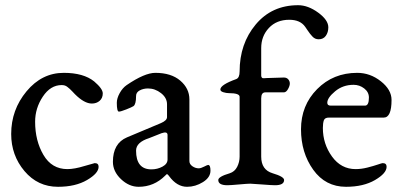

<svg xmlns="http://www.w3.org/2000/svg" viewBox="-20 -710 1545 738"><path d="M203 8Q125 8 74 -52.5Q23 -113 23 -195Q23 -288 82 -359Q141 -430 225 -430Q301 -430 342 -397Q375 -369 375 -351Q375 -333 363 -322.5Q351 -312 333 -312Q304 -312 268 -348Q266 -350 259 -357.5Q252 -365 248.5 -368Q245 -371 239.5 -375.5Q234 -380 228.5 -381.5Q223 -383 217 -383Q174 -383 144.5 -338.5Q115 -294 115 -242Q115 -169 147 -114.5Q179 -60 239 -60Q266 -60 305 -72L344 -83Q359 -83 359 -69Q359 -44 314.5 -18Q270 8 203 8Z M503 -131Q503 -59 562 -59Q585 -59 604.5 -69.5Q624 -80 624 -97V-191Q624 -206 601 -198L553 -179Q503 -163 503 -131ZM577 -430Q638 -430 673 -400Q708 -370 708 -328V-91Q708 -79 719.5 -71Q731 -63 744 -63Q752 -63 764.5 -69.5Q777 -76 780 -76Q789 -76 789 -54Q789 -28 760 -10Q731 8 699 8Q660 8 630 -33Q625 -40 622.5 -40.5Q620 -41 615 -35Q572 8 513 8Q476 8 445 -21.5Q414 -51 414 -88Q414 -159 468 -182L599 -237Q622 -247 622 -260V-309Q622 -334 599 -352Q576 -370 549 -370Q531 -370 517 -362.5Q503 -355 503 -341Q503 -309 493 -302Q487 -298 465.5 -289.5Q444 -281 437 -281Q429 -281 429 -315Q429 -332 440 -352Q451 -372 467 -383Q536 -430 577 -430Z M1126 -690Q1164 -690 1203 -661.5Q1242 -633 1242 -605Q1242 -586 1232.5 -572.5Q1223 -559 1205 -559Q1198 -559 1192 -561.5Q1186 -564 1180.5 -570Q1175 -576 1171.5 -580.5Q1168 -585 1161.5 -594.5Q1155 -604 1153 -607Q1134 -634 1092 -634Q1043 -634 1013.5 -602.5Q984 -571 984 -525V-420Q984 -415 986 -412.5Q988 -410 990 -409.5Q992 -409 997.5 -409.5Q1003 -410 1006 -410L1071 -412Q1082 -412 1088 -405Q1094 -398 1094 -389Q1094 -380 1087 -367.5Q1080 -355 1071 -355H1000Q984 -355 984 -332V-108Q984 -57 1028 -44Q1072 -31 1072 -18Q1072 2 1037 2Q1025 2 987 -1Q949 -4 942 -4Q932 -4 898.5 -1Q865 2 854 2Q819 2 819 -18Q819 -31 863 -44Q882 -50 891.5 -68.5Q901 -87 901 -108V-338Q901 -352 859 -352Q850 -352 838.5 -355.5Q827 -359 827 -366Q827 -384 888 -406Q901 -411 901 -435Q901 -542 963 -616Q1025 -690 1126 -690Z M1238 -315Q1238 -304 1251 -304H1383Q1398 -304 1398 -335Q1398 -356 1380 -370Q1362 -384 1339 -384Q1298 -384 1268 -359Q1238 -334 1238 -315ZM1485 -326Q1485 -258 1455 -258H1244Q1229 -258 1225 -248Q1221 -237 1221 -218Q1221 -157 1256 -108.5Q1291 -60 1347 -60Q1369 -60 1392.5 -66Q1416 -72 1432 -77.5Q1448 -83 1451 -83Q1466 -83 1466 -69Q1466 -44 1421.5 -18Q1377 8 1310 8Q1231 8 1184 -57.5Q1137 -123 1137 -213Q1137 -305 1199 -367.5Q1261 -430 1353 -430Q1403 -430 1444 -397.5Q1485 -365 1485 -326Z"/></svg>

Font: EB Garamond 08
Style: Regular
Weight: 400
Version: Version 0.016 ; ttfautohint (v1.5)